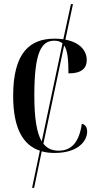

<svg xmlns="http://www.w3.org/2000/svg" viewBox="-20 -734 475 934"><path d="M136 180H146L183 2C203 8 224 10 246 10C361 10 404 -49 404 -94C404 -113 396 -128 378 -132C365 -40 326 -1 266 -1C234 -1 210 -11 191 -35L292 -513C308 -490 313 -447 313 -377C381 -377 402 -405 402 -442C402 -490 365 -529 298 -541L335 -714H325L288 -543C275 -545 261 -546 246 -546C127 -546 44 -480 44 -268C44 -105 95 -27 174 -1ZM147 -269C147 -480 181 -536 244 -536C261 -536 274 -532 284 -523L183 -46C159 -87 147 -157 147 -269Z"/></svg>

Font: Noto Serif Display Condensed Medium
Style: Regular
Weight: 500
Width: 3
Designer: Monotype Design Team
Foundry: Monotype Imaging Inc.
Version: Version 2.009